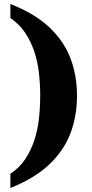

<svg xmlns="http://www.w3.org/2000/svg" viewBox="-20 -797 462 960"><path d="M32 72Q77 42 105.5 -0.5Q134 -43 151 -94Q168 -145 174.5 -202Q181 -259 181 -319Q181 -378 174.5 -434Q168 -490 151 -540.5Q134 -591 105.5 -633.5Q77 -676 32 -707V-777Q152 -730 225 -662Q298 -594 331.5 -507.5Q365 -421 365 -319Q365 -215 331.5 -128.5Q298 -42 225 26.5Q152 95 32 143Z"/></svg>

Font: Noto Serif Armenian ExtraBold
Style: Regular
Weight: 800
Version: Version 2.007